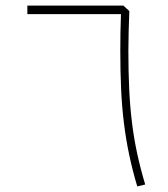

<svg xmlns="http://www.w3.org/2000/svg" viewBox="-20 -670 600 685"><path d="M77.6 -619.6H411.6Q410.2 -585.4 409.7 -553Q409.2 -520.5 409.2 -489.3Q409.2 -415.5 412.1 -352.1Q415 -288.6 422.1 -231Q429.2 -173.3 440.9 -117.9Q452.6 -62.5 469.7 -4.9L498 -11.7Q481 -68.8 469.2 -123.3Q457.5 -177.7 450.7 -234.1Q443.8 -290.5 440.9 -353Q438 -415.5 438 -489.3Q438 -522.5 439 -557.9Q439.9 -593.3 441.4 -630.4L420.4 -649.9H77.6Z"/></svg>

Font: Estedad-FD-VF Thin
Style: Regular
Weight: 100
Designer: Amin Abedi
Version: Version 5.0